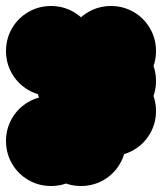

<svg xmlns="http://www.w3.org/2000/svg" viewBox="-70 -520 540 640"><path d="M50 -250Q50 -291 70 -325.5Q90 -360 124.5 -380Q159 -400 200 -400Q241 -400 275.5 -380Q310 -360 330 -325.5Q350 -291 350 -250Q350 -209 330 -174.5Q310 -140 275.5 -120Q241 -100 200 -100Q159 -100 124.5 -120Q90 -140 70 -174.5Q50 -209 50 -250ZM150 -250Q150 -291 170 -325.5Q190 -360 224.5 -380Q259 -400 300 -400Q341 -400 375.5 -380Q410 -360 430 -325.5Q450 -291 450 -250Q450 -209 430 -174.5Q410 -140 375.5 -120Q341 -100 300 -100Q259 -100 224.5 -120Q190 -140 170 -174.5Q150 -209 150 -250ZM50 -50Q50 -91 70 -125.5Q90 -160 124.5 -180Q159 -200 200 -200Q241 -200 275.5 -180Q310 -160 330 -125.5Q350 -91 350 -50Q350 -9 330 25.5Q310 60 275.5 80Q241 100 200 100Q159 100 124.5 80Q90 60 70 25.5Q50 -9 50 -50ZM-50 -50Q-50 -91 -30 -125.5Q-10 -160 24.5 -180Q59 -200 100 -200Q141 -200 175.5 -180Q210 -160 230 -125.5Q250 -91 250 -50Q250 -9 230 25.5Q210 60 175.5 80Q141 100 100 100Q59 100 24.5 80Q-10 60 -30 25.5Q-50 -9 -50 -50ZM-50 -350Q-50 -391 -30 -425.5Q-10 -460 24.5 -480Q59 -500 100 -500Q141 -500 175.5 -480Q210 -460 230 -425.5Q250 -391 250 -350Q250 -309 230 -274.5Q210 -240 175.5 -220Q141 -200 100 -200Q59 -200 24.5 -220Q-10 -240 -30 -274.5Q-50 -309 -50 -350ZM150 -350Q150 -391 170 -425.5Q190 -460 224.5 -480Q259 -500 300 -500Q341 -500 375.5 -480Q410 -460 430 -425.5Q450 -391 450 -350Q450 -309 430 -274.5Q410 -240 375.5 -220Q341 -200 300 -200Q259 -200 224.5 -220Q190 -240 170 -274.5Q150 -309 150 -350ZM150 -150Q150 -191 170 -225.5Q190 -260 224.5 -280Q259 -300 300 -300Q341 -300 375.5 -280Q410 -260 430 -225.5Q450 -191 450 -150Q450 -109 430 -74.5Q410 -40 375.5 -20Q341 0 300 0Q259 0 224.5 -20Q190 -40 170 -74.5Q150 -109 150 -150Z"/></svg>

Font: TINY 5x3
Style: Regular
Weight: 400
Designer: Jack Halten Fahnestock
Foundry: Velvetyne Type Foundry
Version: Version 1.002